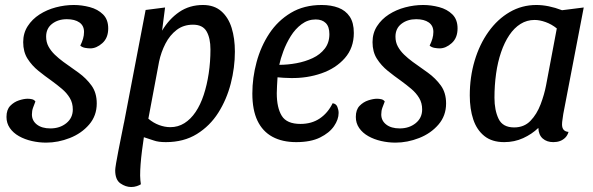

<svg xmlns="http://www.w3.org/2000/svg" viewBox="-20 -550 2378 770"><path d="M165 22Q136 22 107.5 15.5Q79 9 56 -4Q33 -17 19.5 -36.5Q6 -56 6 -81Q6 -110 21 -125.5Q36 -141 56 -147.5Q76 -154 91 -154Q100 -154 108.5 -152Q117 -150 122 -143Q117 -130 112.5 -118Q108 -106 108 -91Q108 -66 128 -50.5Q148 -35 182 -35Q220 -35 246 -56Q272 -77 272 -111Q272 -137 260 -157Q248 -177 228.5 -193.5Q209 -210 187 -226Q160 -245 134 -266Q108 -287 90.5 -314.5Q73 -342 73 -381Q73 -417 91 -445Q109 -473 138.5 -492Q168 -511 204 -520.5Q240 -530 276 -530Q308 -530 340 -521.5Q372 -513 393 -492.5Q414 -472 414 -436Q414 -398 390.5 -377Q367 -356 342 -356Q333 -356 321.5 -358Q310 -360 302 -367Q309 -381 313 -394.5Q317 -408 317 -422Q317 -447 298.5 -460Q280 -473 248 -473Q213 -473 189 -454.5Q165 -436 165 -403Q165 -381 174.5 -363.5Q184 -346 199.5 -331Q215 -316 234 -302Q264 -281 295 -258.5Q326 -236 347 -207Q368 -178 368 -135Q368 -86 337.5 -50.5Q307 -15 260 3.5Q213 22 165 22Z M645 20Q615 20 597 13.5Q579 7 547 -3L468 -9L564 -510L642 -520L630 -427Q658 -474 699 -502Q740 -530 794 -530Q839 -530 867.5 -505Q896 -480 909 -438Q922 -396 922 -343Q922 -279 905.5 -215Q889 -151 855.5 -98Q822 -45 769.5 -12.5Q717 20 645 20ZM506 200Q484 200 463 185.5Q442 171 442 133Q442 126 445.5 105Q449 84 454.5 56Q460 28 466 -2Q472 -32 477 -57L567 -60Q557 -5 549.5 54Q542 113 542 154Q542 164 543 173Q544 182 545 189Q539 193 528.5 196.5Q518 200 506 200ZM663 -40Q694 -40 719.5 -56Q745 -72 764.5 -101Q784 -130 797 -169.5Q810 -209 817 -255.5Q824 -302 824 -352Q824 -397 808.5 -424Q793 -451 754 -451Q716 -451 688.5 -430Q661 -409 643.5 -375Q626 -341 618 -303L575 -74Q595 -57 618 -48.5Q641 -40 663 -40Z M1168 20Q1112 20 1072.5 -1.5Q1033 -23 1012.5 -66Q992 -109 992 -175Q992 -238 1009 -301Q1026 -364 1060 -415.5Q1094 -467 1146.5 -498.5Q1199 -530 1270 -530Q1308 -530 1337 -519Q1366 -508 1382.5 -483.5Q1399 -459 1399 -418Q1399 -358 1363 -317Q1327 -276 1269.5 -256Q1212 -236 1147 -237Q1134 -237 1118 -238Q1102 -239 1093 -240Q1092 -222 1091 -205.5Q1090 -189 1090 -176Q1090 -118 1110 -85.5Q1130 -53 1185 -53Q1230 -53 1262.5 -75Q1295 -97 1314 -136Q1328 -134 1333 -121.5Q1338 -109 1338 -97Q1338 -71 1319.5 -44Q1301 -17 1263.5 1.5Q1226 20 1168 20ZM1100 -290Q1134 -290 1169 -296.5Q1204 -303 1234 -317Q1264 -331 1282.5 -355Q1301 -379 1301 -413Q1301 -443 1286.5 -457.5Q1272 -472 1246 -472Q1215 -472 1189.5 -453Q1164 -434 1146 -405Q1128 -376 1116.5 -345Q1105 -314 1100 -290Z M1566 22Q1537 22 1508.5 15.5Q1480 9 1457 -4Q1434 -17 1420.5 -36.5Q1407 -56 1407 -81Q1407 -110 1422 -125.5Q1437 -141 1457 -147.5Q1477 -154 1492 -154Q1501 -154 1509.5 -152Q1518 -150 1523 -143Q1518 -130 1513.5 -118Q1509 -106 1509 -91Q1509 -66 1529 -50.5Q1549 -35 1583 -35Q1621 -35 1647 -56Q1673 -77 1673 -111Q1673 -137 1661 -157Q1649 -177 1629.5 -193.5Q1610 -210 1588 -226Q1561 -245 1535 -266Q1509 -287 1491.5 -314.5Q1474 -342 1474 -381Q1474 -417 1492 -445Q1510 -473 1539.5 -492Q1569 -511 1605 -520.5Q1641 -530 1677 -530Q1709 -530 1741 -521.5Q1773 -513 1794 -492.5Q1815 -472 1815 -436Q1815 -398 1791.5 -377Q1768 -356 1743 -356Q1734 -356 1722.5 -358Q1711 -360 1703 -367Q1710 -381 1714 -394.5Q1718 -408 1718 -422Q1718 -447 1699.5 -460Q1681 -473 1649 -473Q1614 -473 1590 -454.5Q1566 -436 1566 -403Q1566 -381 1575.5 -363.5Q1585 -346 1600.5 -331Q1616 -316 1635 -302Q1665 -281 1696 -258.5Q1727 -236 1748 -207Q1769 -178 1769 -135Q1769 -86 1738.5 -50.5Q1708 -15 1661 3.5Q1614 22 1566 22Z M2002 20Q1953 20 1922.5 -4.5Q1892 -29 1878 -71Q1864 -113 1864 -167Q1864 -241 1883.5 -306.5Q1903 -372 1939 -422.5Q1975 -473 2024 -501.5Q2073 -530 2131 -530Q2179 -530 2234 -509L2321 -520L2239 -93Q2238 -84 2236 -72Q2234 -60 2234 -51Q2234 -37 2240.5 -29.5Q2247 -22 2260 -21Q2256 -7 2247 2Q2238 11 2226 15.5Q2214 20 2199 20Q2173 20 2156.5 5.5Q2140 -9 2139 -37Q2113 -12 2078 4Q2043 20 2002 20ZM2042 -39Q2082 -39 2107.5 -65.5Q2133 -92 2148 -131.5Q2163 -171 2170 -208L2213 -436Q2192 -453 2168 -461.5Q2144 -470 2124 -470Q2093 -470 2067.5 -454Q2042 -438 2022.5 -409Q2003 -380 1989.5 -340.5Q1976 -301 1969.5 -254.5Q1963 -208 1963 -158Q1963 -108 1979.5 -73.5Q1996 -39 2042 -39Z"/></svg>

Font: Sansita Swashed Light Light
Style: Regular
Weight: 300
Version: Version 1.003